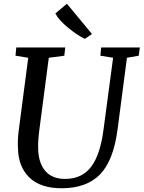

<svg xmlns="http://www.w3.org/2000/svg" viewBox="-20 -997 768 1027"><path d="M310 10Q195 10 136 -48.5Q77 -107 76 -208Q74 -246 79 -290L131 -688L63 -699L67 -743H329L324 -699L241 -688L190 -299Q183 -244 184 -205Q185 -127 221.5 -83.5Q258 -40 328 -40Q419 -40 468 -105.5Q517 -171 534 -306L585 -688L517 -699L521 -743H728L722 -699L659 -688L609 -306Q587 -137 514.5 -63.5Q442 10 310 10ZM276 -925 338 -977 472 -815 434 -789Q394 -808 344.5 -848.5Q295 -889 276 -925Z"/></svg>

Font: Koeln Type Serif
Style: Italic
Weight: 400
Italic angle: -8°
Designer: Eben Sorkin
Foundry: Eben Sorkin
Version: Version 2.002